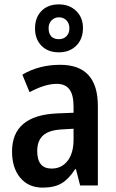

<svg xmlns="http://www.w3.org/2000/svg" viewBox="-20 -847 531 877"><path d="M427 -363V0H346L327 -74H323Q294 -29 261 -9.5Q228 10 175 10Q110 10 72.5 -35Q35 -80 35 -155Q35 -320 241 -329L316 -332V-360Q316 -414 297 -439Q278 -464 239 -464Q186 -464 115 -426L82 -506Q158 -551 255 -551Q427 -551 427 -363ZM264 -256Q204 -253 177 -228.5Q150 -204 150 -157Q150 -77 216 -77Q261 -77 288.5 -112Q316 -147 316 -210V-259ZM140 -717Q140 -767 169.5 -797Q199 -827 249 -827Q297 -827 328 -797Q359 -767 359 -719Q359 -669 328.5 -638.5Q298 -608 249 -608Q199 -608 169.5 -638Q140 -668 140 -717ZM297 -718Q297 -740 283.5 -754Q270 -768 249 -768Q229 -768 215.5 -754Q202 -740 202 -718Q202 -694 214 -681Q226 -668 249 -668Q270 -668 283.5 -681.5Q297 -695 297 -718Z"/></svg>

Font: Noto Sans Display Medium Narrow
Style: Regular
Weight: 500
Width: 4
Designer: Monotype Design team
Foundry: Monotype Imaging Inc.
Version: Version 1.000